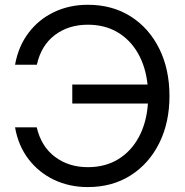

<svg xmlns="http://www.w3.org/2000/svg" viewBox="-20 -759 762 791"><path d="M341.8 11.7Q265.6 11.7 202.6 -18.3Q139.6 -48.3 97.4 -103.5Q55.2 -158.7 42 -234.4H131.3Q149.9 -155.3 206.5 -112.8Q263.2 -70.3 341.8 -70.3Q414.1 -70.3 467.5 -103.3Q521 -136.2 552.5 -195.3Q584 -254.4 589.4 -332.5H277.8V-410.6H587.9Q580.1 -484.4 548.1 -540Q516.1 -595.7 463.6 -626.5Q411.1 -657.2 341.8 -657.2Q262.2 -657.2 205.8 -614.5Q149.4 -571.8 131.8 -492.2H42Q55.7 -568.4 97.7 -623.8Q139.6 -679.2 202.6 -709.2Q265.6 -739.3 341.8 -739.3Q442.9 -739.3 518.6 -691.2Q594.2 -643.1 636.2 -558.3Q678.2 -473.6 678.2 -363.3Q678.2 -253.9 636 -169.2Q593.8 -84.5 518.1 -36.4Q442.4 11.7 341.8 11.7Z"/></svg>

Font: Inter Display
Style: Regular
Weight: 400
Designer: Rasmus Andersson
Foundry: rsms
Version: Version 4.001;git-9221beed3